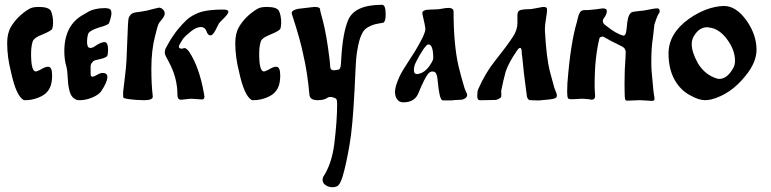

<svg xmlns="http://www.w3.org/2000/svg" viewBox="-20 -419 3224 803"><path d="M181 -140Q198 -140 198 -104Q198 -59 179 -37Q167 -21 140 -10.5Q113 0 87 0Q81 0 78 -1Q47 -20 26 -118Q10 -180 10 -239Q10 -280 26 -307Q53 -352 101 -381Q114 -390 142 -390Q184 -390 193 -373Q202 -353 202 -324Q202 -310 199 -300Q197 -291 158 -275Q119 -260 116 -243Q110 -224 110 -193Q110 -120 130 -120Q134 -120 148 -127Q169 -140 181 -140Z M409 -114Q429 -114 429 -97Q429 -76 403 -37Q392 -22 365.5 -11Q339 0 314 0Q306 0 302 -1Q280 -9 272.5 -32.5Q265 -56 263.5 -91Q262 -126 257 -143Q249 -170 249 -205Q249 -314 329 -358Q347 -369 355 -373Q363 -377 379.5 -381Q396 -385 417 -385Q434 -385 440 -380.5Q446 -376 446 -363Q446 -350 436 -322Q432 -314 391 -303Q351 -290 348 -275Q344 -261 344 -245Q344 -220 355 -219Q362 -217 373 -223Q401 -243 417 -243Q432 -243 432 -210Q432 -201 430 -189Q429 -183 419.5 -178.5Q410 -174 395 -171Q380 -168 378 -167Q371 -165 365 -157.5Q359 -150 359 -141V-113Q359 -108 359.5 -105Q360 -102 362 -100Q364 -98 368 -98Q374 -99 387 -106.5Q400 -114 409 -114Z M781 -6Q773 -6 758 -4Q743 -2 736 -2Q722 -2 722 -24Q722 -95 685 -162Q669 -190 669 -198Q669 -204 672 -215Q706 -281 749 -324Q769 -347 798 -360Q833 -379 914 -379Q935 -379 935 -370Q935 -365 931 -360Q928 -354 913.5 -340Q899 -326 895 -320Q893 -317 887 -304Q881 -291 874 -281Q867 -271 860 -271Q849 -271 843 -290Q836 -306 820 -306Q802 -306 779.5 -288.5Q757 -271 745 -256Q728 -230 728 -224Q728 -219 733.5 -216.5Q739 -214 743 -216Q751 -218 752 -218Q759 -218 770 -204Q813 -141 833 -28Q835 -18 835 -15Q835 -3 825 -3Q819 -3 803.5 -4.5Q788 -6 781 -6ZM644 -387Q654 -387 661.5 -379.5Q669 -372 669 -363Q669 -356 664.5 -348.5Q660 -341 653.5 -333.5Q647 -326 645 -322Q639 -313 629 -270Q613 -210 613 -132Q613 -66 619 -15Q619 0 584 0H583Q577 0 566.5 -0.5Q556 -1 553 -1Q499 -5 496 -11Q495 -13 495 -22V-35Q496 -44 502 -93Q508 -142 509 -167Q510 -189 512 -239.5Q514 -290 515 -312Q516 -332 517.5 -340.5Q519 -349 526 -357Q533 -365 546 -367Q548 -367 574 -371Q600 -375 611 -379Q643 -387 644 -387Z M1135 -140Q1152 -140 1152 -104Q1152 -59 1133 -37Q1121 -21 1094 -10.5Q1067 0 1041 0Q1035 0 1032 -1Q1001 -20 980 -118Q964 -180 964 -239Q964 -280 980 -307Q1007 -352 1055 -381Q1068 -390 1096 -390Q1138 -390 1147 -373Q1156 -353 1156 -324Q1156 -310 1153 -300Q1151 -291 1112 -275Q1073 -260 1070 -243Q1064 -224 1064 -193Q1064 -120 1084 -120Q1088 -120 1102 -127Q1123 -140 1135 -140Z M1377 -125Q1379 -125 1384.5 -126Q1390 -127 1391 -127Q1396 -127 1399.5 -130Q1403 -133 1404.5 -140.5Q1406 -148 1406 -152.5Q1406 -157 1407 -170Q1413 -280 1436 -335Q1463 -399 1578 -399Q1593 -399 1593 -359Q1593 -329 1583 -324Q1558 -320 1546.5 -317Q1535 -314 1519.5 -305.5Q1504 -297 1496 -282Q1485 -262 1478.5 -231Q1472 -200 1470 -177Q1468 -154 1466 -110Q1464 -66 1463 -47Q1455 114 1442 186Q1428 268 1413 319Q1405 344 1397 354Q1389 364 1370 364Q1355 364 1342 355.5Q1329 347 1329 332Q1329 330 1331 322Q1367 268 1378 184Q1390 86 1390 16Q1390 1 1387 -4Q1384 -9 1372 -12Q1359 -16 1349 -10Q1336 0 1309 0Q1274 0 1274 -25Q1265 -121 1248 -192Q1236 -252 1203 -353Q1200 -360 1200 -365Q1200 -376 1226 -382Q1290 -390 1294 -390Q1317 -390 1318 -382Q1318 -376 1329 -337Q1346 -275 1359 -165Q1361 -143 1361 -141Q1361 -125 1377 -125Z M1809 -380Q1814 -380 1830.5 -383Q1847 -386 1855 -386Q1877 -386 1877 -370Q1877 -231 1898 -141Q1908 -100 1922 -53Q1928 -36 1931 -31Q1934 -26 1934 -23Q1934 -11 1922 -6Q1918 -3 1910.5 -2Q1903 -1 1892.5 -1Q1882 -1 1877 0Q1872 1 1862 1H1833Q1824 1 1819 -21.5Q1814 -44 1811.5 -72Q1809 -100 1806 -106Q1803 -120 1788 -120Q1779 -120 1771 -111Q1756 -93 1731 -32Q1716 9 1667 9Q1650 9 1641 -3.5Q1632 -16 1632 -35Q1632 -57 1650 -97Q1661 -121 1690.5 -165.5Q1720 -210 1731 -231Q1750 -264 1756 -283Q1759 -290 1759 -300Q1759 -307 1747 -359Q1747 -360 1747 -362L1746 -364Q1746 -379 1782 -379Q1786 -379 1796 -379.5Q1806 -380 1809 -380ZM1792 -175Q1792 -233 1772 -233Q1768 -233 1765.5 -231Q1763 -229 1758.5 -223Q1754 -217 1752 -215Q1733 -187 1719 -158Q1711 -142 1711 -126Q1711 -109 1725 -109Q1726 -109 1734 -111Q1763 -118 1786 -159Q1792 -170 1792 -175Z M2245 0Q2240 1 2229 1Q2224 1 2213.5 0.5Q2203 0 2199 0Q2192 0 2188.5 -5Q2185 -10 2184 -14Q2183 -18 2182 -29Q2170 -114 2164 -183Q2162 -193 2162 -203Q2161 -219 2155 -219Q2149 -219 2138 -201Q2109 -159 2095 -120Q2084 -80 2076 -38Q2076 -35 2076.5 -28Q2077 -21 2076.5 -16.5Q2076 -12 2074 -11Q2063 -2 2052 -1Q2044 -1 2028 -0.5Q2012 0 2004 0H1986Q1976 0 1976 -18Q1976 -37 1980 -46Q2010 -114 2050 -164Q2101 -228 2125 -265Q2144 -294 2144 -322V-346V-356Q2144 -364 2147 -369.5Q2150 -375 2157 -377Q2164 -379 2169.5 -379.5Q2175 -380 2185.5 -380.5Q2196 -381 2201 -381Q2204 -381 2221 -384.5Q2238 -388 2245 -389Q2248 -390 2255 -390Q2268 -390 2268 -379Q2268 -368 2263.5 -341Q2259 -314 2259 -300V-291Q2265 -180 2279 -123Q2286 -95 2298 -53Q2309 -26 2309 -21Q2309 -16 2307.5 -13Q2306 -10 2302 -8.5Q2298 -7 2295 -6Q2292 -5 2286.5 -4.5Q2281 -4 2278 -3Q2248 0 2245 0Z M2429 -377H2440Q2446 -377 2457 -378.5Q2468 -380 2472 -380Q2500 -384 2501 -384Q2518 -384 2518 -373Q2518 -359 2505 -342Q2501 -337 2501 -331Q2501 -320 2517 -310Q2556 -278 2587 -270H2588Q2592 -270 2594.5 -274Q2597 -278 2598.5 -284.5Q2600 -291 2600.5 -297.5Q2601 -304 2602 -311.5Q2603 -319 2603 -322Q2608 -365 2626 -369Q2634 -371 2650 -372.5Q2666 -374 2673 -375Q2681 -376 2699.5 -380Q2718 -384 2729 -384Q2739 -384 2739 -372Q2739 -366 2736 -363Q2732 -359 2725.5 -341.5Q2719 -324 2717 -317Q2717 -316 2711 -264Q2704 -221 2704 -164Q2704 -137 2705 -124Q2713 -28 2717 -11Q2720 3 2707 3Q2701 3 2683.5 1.5Q2666 0 2657 0Q2646 0 2630 1Q2614 2 2605 2Q2601 2 2599 1.5Q2597 1 2596 -1Q2595 -3 2594.5 -4.5Q2594 -6 2593.5 -9.5Q2593 -13 2593 -15Q2592 -35 2592 -71Q2592 -129 2596 -177Q2597 -188 2597 -204Q2596 -208 2594.5 -211.5Q2593 -215 2591.5 -217Q2590 -219 2586.5 -221.5Q2583 -224 2581 -225Q2579 -226 2574 -228.5Q2569 -231 2567 -232L2533 -249L2519 -257Q2517 -258 2512.5 -260.5Q2508 -263 2504 -265Q2500 -267 2498 -266Q2496 -264 2493.5 -264Q2491 -264 2490 -263.5Q2489 -263 2487 -259Q2467 -177 2467 -69V-51L2469 -16Q2468 -2 2454 -2Q2451 -2 2443 -4Q2425 -6 2412 -6Q2409 -6 2394.5 -5Q2380 -4 2373 -4Q2356 -4 2355 -9Q2352 -16 2352 -37Q2352 -41 2352.5 -52Q2353 -63 2353 -70Q2366 -239 2393 -328Q2394 -332 2396.5 -343Q2399 -354 2400.5 -357.5Q2402 -361 2405.5 -367Q2409 -373 2414.5 -375Q2420 -377 2429 -377Z M2776 -195Q2776 -279 2861 -340Q2934 -391 3005 -394Q3005 -394 3008 -394Q3059 -394 3103 -332Q3144 -273 3144 -211Q3144 -158 3098 -102Q3036 -24 2954 -3Q2940 0 2929 0Q2903 0 2867 -20Q2825 -42 2800.5 -87Q2776 -132 2776 -195ZM2945 -304Q2942 -305 2937 -305Q2904 -305 2882 -268Q2873 -253 2873 -234Q2873 -201 2899 -154Q2929 -105 2980 -90Q2982 -90 2984 -89.5Q2986 -89 2988 -89Q3020 -89 3044 -130Q3054 -144 3054 -165Q3054 -209 3022 -253Q2988 -300 2945 -304Z"/></svg>

Font: Fedorovsk Unicode
Style: Medium
Weight: 500
Designer: Aleksandr Andreev and Nikita Simmons
Version: Version 3.2